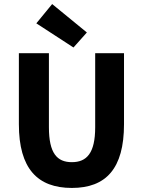

<svg xmlns="http://www.w3.org/2000/svg" viewBox="-20 -914 705 946"><path d="M334 12C502 12 591 -83 591 -302V-652H449V-287C449 -159 407 -115 334 -115C261 -115 221 -159 221 -287V-652H73V-302C73 -83 165 12 334 12ZM342 -680 408 -754 237 -894 159 -799Z"/></svg>

Font: Giro Sans Regular
Style: Bold
Weight: 700
Designer: Paul D. Hunt
Foundry: Adobe Systems Incorporated
Version: Version 1.000;PS 1.0;hotconv 1.0.88;makeotf.lib2.5.647800